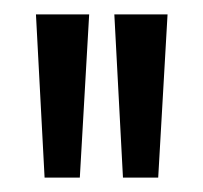

<svg xmlns="http://www.w3.org/2000/svg" viewBox="-20 -701 282 267"><path d="M42 -454 30 -681H104L91 -454ZM151 -454 139 -681H213L200 -454Z"/></svg>

Font: Bricolage Grotesque 72pt Light
Style: Regular
Weight: 300
Designer: Mathieu Triay
Foundry: Atelier Triay
Version: Version 1.001;gftools[0.9.33.dev8+g029e19f]